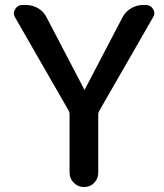

<svg xmlns="http://www.w3.org/2000/svg" viewBox="-20 -750 657 770"><path d="M255 -307 40 -681Q31 -697 41 -713.5Q51 -730 69 -730H84Q111 -730 133.5 -716.5Q156 -703 167 -680L318 -391Q318 -390 319 -390Q320 -390 320 -391L471 -680Q483 -703 505.5 -716.5Q528 -730 554 -730H565Q584 -730 594 -713.5Q604 -697 594 -681L379 -307Q374 -299 374 -291V-57Q374 -34 358 -17Q342 0 318 0H316Q293 0 276 -17Q259 -34 259 -57V-291Q259 -300 255 -307Z"/></svg>

Font: Rounded Mplus 1c Medium
Style: Regular
Weight: 500
Version: Version 1.059.20150529